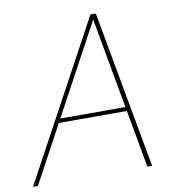

<svg xmlns="http://www.w3.org/2000/svg" viewBox="-87 -771 768 841"><g transform="rotate(-10 296.5 -350.0)"><path d="M-8 0 371 -700H395L522 0H501L379 -676L14 0ZM136 -256 149 -274H465L470 -256Z"/></g></svg>

Font: DM Sans 17pt Thin
Style: Italic
Weight: 250
Italic angle: -10°
Version: Version 4.004;gftools[0.9.30]